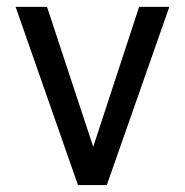

<svg xmlns="http://www.w3.org/2000/svg" viewBox="-20 -532 532 552"><path d="M287.1 0H204.1L24.9 -512.2H115.2L248 -109.9L379.9 -512.2H466.8Z"/></svg>

Font: ClearSansRegular
Style: Regular
Weight: 400
Foundry: Intel Corporation
Version: Version 1.00